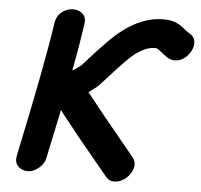

<svg xmlns="http://www.w3.org/2000/svg" viewBox="-55 -849 949 908"><g transform="rotate(5 420.0 -395.0)"><path d="M477 -20Q492 0 513 2Q534 4 555 -6.5Q576 -17 590.5 -36Q605 -55 608.5 -77Q612 -99 598 -118L455 -292L371 -397L362 -408Q395 -431 411 -447Q412 -448 482 -525Q522 -569 549 -593Q612 -648 666 -643L680 -634L697 -620Q712 -609 722 -602Q745 -590 767.5 -594.5Q790 -599 807.5 -615Q825 -631 834 -652Q843 -673 839.5 -693Q836 -713 815 -726Q809 -729 801 -735L781 -751Q746 -778 710 -781Q588 -793 467 -688Q432 -657 384 -605Q328 -542 319 -533Q316 -530 302 -520Q288 -510 277 -503Q300 -623 315 -728Q319 -754 307 -769.5Q295 -785 274.5 -790Q254 -795 232 -788.5Q210 -782 193.5 -764.5Q177 -747 173 -718Q144 -520 51 -81Q44 -49 61 -30.5Q78 -12 106 -11Q134 -10 160 -32Q185 -52 191 -81Q221 -221 240 -313L250 -299L335 -192L477 -20Z"/></g></svg>

Font: Balsamiq Sans
Style: Bold Italic
Weight: 700
Italic angle: -12°
Designer: Michael Angeles
Foundry: Balsamiq SRL
Version: Version 1.020; ttfautohint (v1.8.4.7-5d5b);gftools[0.9.26]